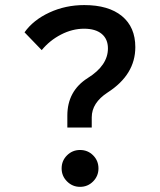

<svg xmlns="http://www.w3.org/2000/svg" viewBox="-20 -723 626 753"><path d="M244.1 -222.7V-269.5Q244.1 -366.2 324.2 -417Q403.3 -466.3 403.3 -533.2Q403.3 -569.8 378.9 -590.1Q354.5 -610.4 309.6 -610.4Q263.7 -610.4 219.2 -587.4Q174.8 -564.5 143.6 -526.4L76.2 -596.2Q110.4 -644.5 173.6 -673.8Q236.8 -703.1 310.5 -703.1Q405.8 -703.1 458.3 -659.9Q510.7 -616.7 510.7 -538.1Q510.7 -430.2 402.3 -360.4Q339.8 -319.8 339.8 -262.7V-222.7ZM293.9 9.8Q264.2 9.8 242.9 -11.5Q221.7 -32.7 221.7 -62.5Q221.7 -92.8 242.9 -113.8Q264.2 -134.8 293.9 -134.8Q324.2 -134.8 345.2 -113.8Q366.2 -92.8 366.2 -62.5Q366.2 -32.7 345.2 -11.5Q324.2 9.8 293.9 9.8Z"/></svg>

Font: Caskaydia Cove
Style: Regular
Weight: 400
Monospace: yes
Designer: Aaron Bell
Foundry: Saja Typeworks
Version: Version 4.300; ttfautohint (v1.8.3)